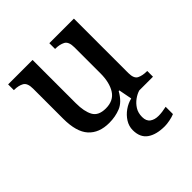

<svg xmlns="http://www.w3.org/2000/svg" viewBox="-208 -678 1061 1061"><g transform="rotate(-45 322.0 -148.0)"><path d="M269 10Q190 10 147.5 -37Q105 -84 105 -187V-422Q105 -466 82.5 -478.5Q60 -491 27 -491H24V-536H215V-198Q215 -133 235 -96.5Q255 -60 312 -60Q373 -60 400.5 -103.5Q428 -147 428 -219V-421Q428 -467 404.5 -479Q381 -491 349 -491H346V-536H538V-111Q538 -67 561 -56Q584 -45 616 -45H620V0H450L435 -78H430Q399 -23 358 -6.5Q317 10 269 10ZM473 240Q407 240 369.5 213.5Q332 187 332 130Q332 99 349 72Q366 45 393 26Q420 7 450 0H513Q492 6 470.5 21.5Q449 37 434.5 60Q420 83 420 115Q420 147 439.5 161Q459 175 489 175Q503 175 518.5 173Q534 171 552 167V224Q536 231 512.5 235.5Q489 240 473 240Z"/></g></svg>

Font: Noto Serif Tamil Medium
Style: Regular
Weight: 500
Designer: Indian Type Foundry, Tom Grace, and the Monotype Design Team
Foundry: Monotype Imaging Inc.
Version: Version 2.004; ttfautohint (v1.8.4.7-5d5b)